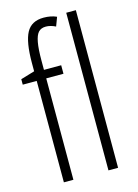

<svg xmlns="http://www.w3.org/2000/svg" viewBox="-117 -829 642 894"><g transform="rotate(-15 204.5 -382.5)"><path d="M338.4 0H292V-759.8H338.4ZM206.1 -488.8H123V0H77.1V-488.8H9.8V-515.1L77.1 -535.2V-575.2Q77.1 -676.3 101.1 -720.7Q125 -765.1 184.1 -765.1Q218.8 -765.1 246.1 -752.9L230 -710Q205.1 -722.2 183.1 -722.2Q159.7 -722.2 147 -708Q134.8 -694.3 128.9 -662.1Q123 -630.9 123 -574.2V-529.8H206.1Z"/></g></svg>

Font: Germano
Style: Regular
Weight: 300
Width: 3
Foundry: Ascender Corporation
Version: Version 1.10; ttfautohint (v1.5)